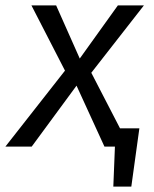

<svg xmlns="http://www.w3.org/2000/svg" viewBox="-51 -546 572 715"><path d="M396 -68H468L438 149H371L377 0H338L234 -227L67 0H-31L191 -283L66 -526H158L246 -328L388 -526H485L289 -275Z"/></svg>

Font: FiraGO Book
Style: Italic
Weight: 350
Italic angle: -8°
Designer: bBox Type GmbH
Foundry: bBox Type GmbH
Version: Version 1.001